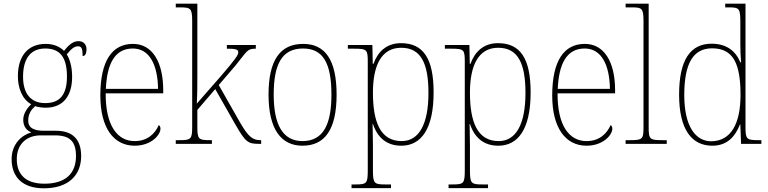

<svg xmlns="http://www.w3.org/2000/svg" viewBox="-20 -780 4164 1041"><path d="M218 241C350 241 420 171 420 66C420 -22 376 -71 284 -71H219C170 -71 133 -83 133 -126C133 -163 150 -186 171 -205C181 -199 213 -196 228 -196C323 -196 371 -261 371 -363C371 -420 358 -460 342 -485C365 -513 381 -529 404 -529C423 -529 428 -514 428 -476C442 -476 449 -490 449 -513C449 -537 435 -557 405 -557C370 -557 345 -526 327 -504C306 -526 272 -542 228 -542C132 -542 77 -477 77 -367C77 -303 100 -242 149 -215C133 -200 106 -168 106 -131C106 -92 126 -72 150 -62C101 -49 43 -2 43 83C43 179 101 241 218 241ZM225 -221C152 -221 105 -267 105 -364C105 -472 154 -517 225 -517C301 -517 343 -475 343 -365C343 -262 301 -221 225 -221ZM221 216C107 216 71 154 71 83C71 -1 127 -46 200 -46H278C357 -46 392 -15 392 66C392 159 337 216 221 216Z M710 10C801 10 850 -49 850 -82C850 -93 846 -98 841 -102C820 -55 780 -15 710 -15C615 -15 552 -101 553 -274H865V-290C865 -447 804 -542 701 -542C588 -542 524 -451 524 -262C524 -87 596 10 710 10ZM837 -298H554C560 -432 601 -517 700 -517C791 -517 835 -428 837 -298Z M933 0H1129V-20H1122C1055 -20 1050 -25 1050 -95V-184L1147 -297L1255 -107C1311 -9 1324 0 1385 0H1396V-20H1391C1349 -20 1325 -41 1282 -115L1166 -319L1257 -425C1321 -503 1318 -516 1367 -516V-536H1210V-516C1255 -516 1272 -513 1272 -497C1272 -482 1259 -462 1179 -369L1047 -218C1050 -270 1050 -327 1050 -374V-760H933V-740H955C1015 -740 1022 -735 1022 -663V-95C1022 -25 1017 -20 949 -20H933Z M1620 10C1741 10 1805 -77 1805 -267C1805 -455 1743 -542 1624 -542C1498 -542 1436 -453 1436 -267C1436 -78 1505 10 1620 10ZM1620 -15C1512 -15 1464 -106 1464 -267C1464 -433 1509 -517 1623 -517C1732 -517 1777 -437 1777 -267C1777 -111 1736 -15 1620 -15Z M1886 240H2100V220H2069C2009 220 2002 215 2002 143V13C2002 -50 2000 -88 2000 -108H2002C2027 -33 2077 10 2156 10C2263 10 2331 -80 2331 -279C2331 -463 2275 -546 2154 -546C2073 -546 2027 -496 2005 -434H2001L1999 -536H1866V-516H1899C1971 -516 1974 -511 1974 -442V143C1974 215 1968 220 1907 220H1886ZM2158 -15C2042 -15 2002 -119 2002 -278C2002 -422 2046 -521 2155 -521C2261 -521 2303 -439 2303 -276C2303 -111 2254 -15 2158 -15Z M2412 240H2626V220H2595C2535 220 2528 215 2528 143V13C2528 -50 2526 -88 2526 -108H2528C2553 -33 2603 10 2682 10C2789 10 2857 -80 2857 -279C2857 -463 2801 -546 2680 -546C2599 -546 2553 -496 2531 -434H2527L2525 -536H2392V-516H2425C2497 -516 2500 -511 2500 -442V143C2500 215 2494 220 2433 220H2412ZM2684 -15C2568 -15 2528 -119 2528 -278C2528 -422 2572 -521 2681 -521C2787 -521 2829 -439 2829 -276C2829 -111 2780 -15 2684 -15Z M3160 10C3251 10 3300 -49 3300 -82C3300 -93 3296 -98 3291 -102C3270 -55 3230 -15 3160 -15C3065 -15 3002 -101 3003 -274H3315V-290C3315 -447 3254 -542 3151 -542C3038 -542 2974 -451 2974 -262C2974 -87 3046 10 3160 10ZM3287 -298H3004C3010 -432 3051 -517 3150 -517C3241 -517 3285 -428 3287 -298Z M3372 0H3595V-20H3574C3501 -20 3497 -24 3497 -94V-760H3372V-740H3402C3462 -740 3469 -736 3469 -662V-94C3469 -24 3465 -20 3392 -20H3372Z M3842 10C3921 10 3965 -37 3992 -105H3994L3998 0H4108V-20H4094C4028 -20 4022 -25 4022 -91V-760H3912V-740H3929C3988 -740 3994 -736 3994 -660V-543C3994 -513 3995 -477 3998 -442H3994C3968 -505 3918 -543 3838 -543C3723 -543 3662 -455 3662 -267C3662 -78 3730 10 3842 10ZM3838 -14C3750 -13 3690 -97 3690 -264C3690 -436 3738 -518 3841 -518C3958 -518 3995 -431 3995 -265C3995 -109 3943 -16 3838 -14Z"/></svg>

Font: Noto Serif Devanagari SemiCondensed Thin
Style: Regular
Weight: 100
Width: 4
Designer: Universal Thirst, Indian Type Foundry and the Monotype Design Team
Foundry: Monotype Imaging Inc.
Version: Version 2.004